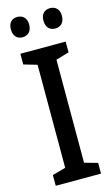

<svg xmlns="http://www.w3.org/2000/svg" viewBox="-136 -954 586 1003"><g transform="rotate(-15 157.0 -452.0)"><path d="M19 -850C19 -812 40 -794 68 -794C96 -794 118 -812 118 -850C118 -886 96 -904 68 -904C40 -904 19 -887 19 -850ZM195 -850C195 -812 216 -794 245 -794C273 -794 295 -812 295 -850C295 -886 273 -904 245 -904C217 -904 195 -887 195 -850ZM279 0V-58L208 -78V-635L279 -656V-714H34V-656L106 -635V-78L34 -58V0Z"/></g></svg>

Font: Noto Sans Myanmar UI Condensed Medium
Style: Regular
Weight: 500
Width: 3
Designer: Monotype Design Team
Foundry: Monotype Imaging Inc.
Version: Version 2.103